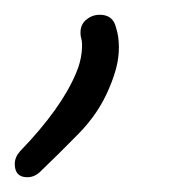

<svg xmlns="http://www.w3.org/2000/svg" viewBox="-49 -82 261 260"><path d="M-12 158Q-29 158 -29 140Q-29 131 -22 123Q6 94 25 67.5Q44 41 54 17Q60 3 61.5 -10.5Q63 -24 61 -30Q60 -33 60 -38Q60 -49 68 -55.5Q76 -62 86 -62Q104 -62 108 -45Q112 -33 112 -18Q112 -4 108.5 9.5Q105 23 99 37Q85 71 57.5 99Q30 127 6 150Q-2 158 -12 158Z"/></svg>

Font: Grape Nuts
Style: Regular
Weight: 400
Designer: Robert E. Leuschke
Foundry: Robert E. Leuschke
Version: Version 1.010; ttfautohint (v1.8.3)